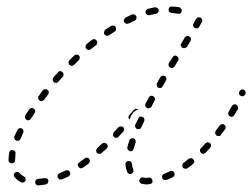

<svg xmlns="http://www.w3.org/2000/svg" viewBox="-20 -546 766 583"><path d="M125 10Q127 7 127 2Q126 -2 122 -4Q119 -6 115 -5Q105 -4 96 -3Q92 -3 89 1Q86 4 87 8Q87 10 88 12Q89 13 90 15Q92 16 94 17Q95 17 97 17Q108 16 119 14Q123 13 125 10ZM434 13Q438 13 441 10Q444 7 443 3Q443 1 442 -1Q441 -3 440 -4Q438 -6 436 -6Q435 -7 433 -7Q429 -6 425 -6Q420 -6 415 -7Q413 -8 411 -7Q409 -7 407 -6Q406 -5 405 -3Q404 -1 403 1Q402 5 405 8Q407 12 411 12Q418 14 425 14Q430 14 434 13ZM51 8Q55 7 57 3Q58 2 58 0Q58 -2 57 -4Q57 -6 56 -8Q54 -9 53 -10Q45 -14 39 -21Q37 -24 32 -24Q28 -24 25 -21Q22 -19 22 -15Q22 -10 25 -7Q32 1 43 7Q47 9 51 8ZM510 -14Q511 -18 509 -22Q508 -24 507 -25Q505 -26 504 -27Q502 -27 500 -27Q498 -27 496 -26Q487 -22 478 -18Q476 -17 475 -16Q473 -15 473 -13Q472 -11 472 -9Q472 -7 473 -5Q474 -1 478 0Q482 2 486 0Q495 -3 505 -8Q509 -10 510 -14ZM193 -16Q194 -20 192 -24Q191 -26 190 -27Q188 -28 186 -29Q184 -29 182 -29Q180 -29 179 -28Q170 -24 161 -20Q157 -18 155 -14Q154 -11 155 -7Q156 -5 158 -4Q159 -2 161 -1Q163 -1 165 -1Q167 -1 169 -2Q178 -6 188 -10Q191 -12 193 -16ZM372 -18Q375 -17 379 -18Q381 -19 382 -21Q384 -22 385 -24Q385 -26 385 -28Q385 -30 385 -31Q381 -39 381 -48Q380 -50 379 -52Q379 -54 377 -55Q376 -56 374 -57Q372 -57 370 -57Q366 -57 363 -54Q360 -51 361 -46Q362 -34 366 -24Q368 -20 372 -18ZM570 -55Q570 -59 567 -62Q566 -64 564 -64Q563 -65 561 -66Q559 -66 557 -65Q555 -65 553 -64Q545 -57 538 -52Q534 -49 534 -45Q533 -41 535 -38Q536 -36 538 -35Q540 -34 542 -34Q544 -33 546 -34Q548 -34 549 -35Q558 -41 566 -48Q569 -50 570 -55ZM251 -52Q252 -54 253 -56Q253 -57 253 -59Q252 -61 251 -63Q250 -65 248 -66Q246 -67 244 -67Q242 -67 240 -67Q238 -66 237 -65Q229 -59 221 -53Q217 -51 216 -47Q216 -43 218 -40Q219 -38 221 -37Q222 -36 224 -35Q226 -35 228 -35Q230 -36 232 -37Q240 -43 249 -49Q250 -50 251 -52ZM6 -62V-60Q6 -58 6 -57Q7 -55 8 -53Q10 -52 12 -51Q14 -50 16 -50Q20 -50 23 -53Q26 -56 26 -60V-62Q26 -69 27 -79Q28 -83 26 -86Q23 -90 19 -90Q17 -91 15 -90Q13 -90 12 -89Q10 -88 9 -86Q8 -84 8 -82Q6 -71 6 -62ZM306 -98Q307 -100 307 -102Q307 -104 306 -106Q306 -108 304 -109Q301 -112 297 -112Q293 -112 290 -110Q283 -103 275 -96Q272 -93 272 -89Q272 -85 274 -82Q277 -79 281 -79Q285 -78 288 -81Q296 -88 304 -95Q305 -96 306 -98ZM621 -105Q621 -109 618 -111Q616 -113 614 -113Q613 -114 611 -114Q609 -114 607 -113Q605 -112 604 -111Q597 -103 590 -96Q587 -93 587 -89Q587 -85 590 -82Q591 -81 593 -80Q595 -79 597 -79Q599 -79 601 -80Q603 -81 604 -82Q611 -90 618 -97Q621 -100 621 -105ZM367 -96Q367 -94 368 -92Q369 -90 371 -89Q372 -88 374 -87Q378 -86 382 -88Q385 -91 386 -95Q389 -104 392 -114Q392 -115 392 -117Q392 -119 391 -121Q390 -123 389 -124Q387 -125 385 -126Q381 -127 378 -125Q374 -124 373 -120Q369 -109 367 -100Q366 -98 367 -96ZM24 -125Q25 -121 29 -119Q33 -118 37 -119Q40 -121 42 -124Q46 -133 50 -142Q52 -146 51 -150Q50 -154 46 -156Q44 -157 42 -157Q40 -157 38 -156Q36 -156 35 -154Q33 -153 33 -151Q28 -142 24 -132Q22 -129 24 -125ZM356 -149Q357 -151 357 -153Q357 -155 356 -157Q355 -158 354 -160Q351 -163 346 -162Q342 -162 339 -159Q333 -152 326 -145Q323 -142 323 -137Q323 -133 326 -130Q327 -129 329 -128Q331 -128 333 -128Q335 -128 337 -128Q339 -129 340 -131Q347 -138 354 -146Q355 -147 356 -149ZM665 -157Q665 -159 665 -161Q665 -163 664 -164Q663 -166 661 -167Q658 -170 654 -169Q649 -168 647 -165Q641 -157 635 -149Q634 -147 634 -145Q633 -143 633 -141Q634 -139 635 -138Q636 -136 637 -135Q640 -132 645 -133Q649 -133 651 -137Q657 -145 663 -153Q665 -155 665 -157ZM391 -160Q393 -156 396 -154Q398 -154 400 -154Q402 -154 404 -154Q406 -155 407 -156Q409 -158 409 -160Q413 -168 418 -178Q419 -182 418 -186Q417 -189 413 -191Q411 -192 409 -192Q407 -192 405 -192Q403 -191 402 -189Q400 -188 400 -186Q395 -177 391 -168Q389 -164 391 -160ZM56 -192Q56 -190 56 -188Q57 -187 58 -185Q59 -183 61 -182Q64 -180 68 -181Q72 -182 74 -186Q80 -194 85 -203Q86 -204 87 -206Q87 -208 87 -210Q86 -212 85 -214Q84 -215 82 -216Q79 -219 75 -218Q71 -217 68 -213Q63 -205 57 -196Q56 -194 56 -192ZM386 -206Q391 -210 398 -213Q399 -213 400 -213Q398 -215 396 -215Q394 -216 392 -216Q390 -215 389 -214Q387 -214 386 -212Q379 -204 373 -197Q370 -194 370 -190Q370 -186 373 -183Q376 -189 379 -196Q382 -201 386 -206ZM703 -218Q703 -220 702 -222Q702 -224 701 -225Q699 -227 698 -228Q694 -230 690 -229Q686 -227 684 -224Q679 -215 674 -206Q672 -203 673 -199Q674 -195 678 -193Q679 -192 681 -191Q683 -191 685 -192Q687 -192 689 -193Q690 -194 691 -196Q697 -205 702 -214Q703 -216 703 -218ZM421 -228Q421 -226 421 -224Q422 -222 423 -221Q425 -219 426 -218Q430 -216 434 -218Q438 -219 440 -222L449 -240Q450 -242 451 -244Q451 -246 450 -248Q450 -250 448 -251Q447 -253 445 -254Q442 -256 438 -255Q434 -254 432 -250L422 -232Q421 -230 421 -228ZM96 -248Q96 -244 100 -241Q103 -239 107 -239Q111 -240 114 -243Q120 -251 126 -259Q127 -261 128 -263Q128 -265 128 -267Q128 -269 127 -270Q126 -272 124 -273Q121 -276 117 -275Q113 -275 110 -272Q104 -263 98 -255Q95 -252 96 -248ZM726 -264Q726 -266 725 -268Q725 -270 723 -271Q722 -273 720 -274Q716 -275 713 -274Q709 -272 707 -269V-268Q706 -266 706 -264Q706 -262 706 -260Q707 -258 708 -257Q710 -256 711 -255Q715 -253 719 -254Q723 -256 725 -260Q726 -262 726 -264ZM456 -287Q457 -282 460 -280Q464 -278 468 -279Q472 -280 474 -284L484 -302Q486 -305 485 -309Q484 -313 481 -315Q477 -317 473 -316Q469 -315 467 -312L457 -294Q455 -291 456 -287ZM140 -304Q140 -300 143 -297Q146 -294 151 -294Q155 -295 157 -298Q164 -305 171 -313Q173 -316 173 -320Q173 -324 170 -327Q169 -328 167 -329Q165 -330 163 -330Q161 -330 159 -329Q157 -328 156 -326Q149 -319 142 -311Q140 -308 140 -304ZM492 -347Q493 -343 496 -341Q500 -339 504 -340Q508 -341 510 -344L521 -362Q522 -363 522 -365Q522 -367 522 -369Q522 -371 520 -373Q519 -374 518 -375Q514 -378 510 -377Q506 -376 504 -372L493 -355Q491 -351 492 -347ZM189 -360Q188 -358 188 -356Q188 -354 189 -352Q189 -350 191 -349Q194 -346 198 -346Q202 -346 205 -349Q212 -356 219 -363Q222 -366 222 -370Q223 -374 220 -377Q218 -379 216 -380Q215 -380 213 -380Q211 -380 209 -380Q207 -379 206 -378Q198 -371 191 -363Q189 -362 189 -360ZM241 -409Q240 -407 240 -405Q240 -403 240 -401Q241 -399 242 -398Q245 -395 249 -394Q253 -394 256 -397Q264 -403 272 -409Q273 -411 274 -412Q275 -414 275 -416Q276 -418 275 -420Q274 -422 273 -423Q272 -425 270 -426Q268 -427 267 -427Q265 -427 263 -427Q261 -426 259 -425Q251 -419 243 -412Q242 -410 241 -409ZM529 -411Q529 -409 529 -407Q530 -405 531 -404Q532 -402 534 -401Q537 -399 541 -400Q545 -401 548 -404L558 -421Q559 -423 560 -425Q560 -427 560 -429Q559 -431 558 -433Q557 -434 555 -435Q552 -437 548 -437Q544 -436 541 -432L531 -415Q530 -413 529 -411ZM296 -449Q295 -445 297 -442Q300 -438 304 -437Q308 -437 311 -439Q320 -445 328 -450Q332 -452 332 -457Q333 -461 331 -464Q329 -468 325 -468Q321 -469 317 -467Q309 -462 300 -456Q297 -453 296 -449ZM573 -484Q573 -484 573 -485Q575 -488 576 -489Q577 -491 578 -492Q580 -493 582 -493Q584 -494 586 -493Q588 -493 590 -492Q593 -490 594 -486Q595 -482 593 -479Q590 -473 585 -465Q583 -461 579 -460Q575 -459 571 -461Q570 -462 568 -464Q567 -465 567 -467Q566 -469 566 -471Q567 -473 568 -475Q570 -479 572 -483Q572 -483 573 -484ZM357 -487Q355 -483 357 -479Q359 -476 363 -474Q367 -473 371 -475Q380 -479 389 -483Q392 -485 394 -489Q395 -493 394 -497Q392 -500 388 -502Q384 -503 380 -502Q371 -497 362 -493Q358 -491 357 -487ZM426 -517Q424 -516 423 -514Q422 -513 422 -511Q422 -509 422 -507Q423 -503 427 -501Q430 -499 434 -500Q444 -502 453 -504Q458 -505 460 -508Q462 -512 462 -516Q461 -520 457 -522Q454 -524 450 -524Q440 -522 429 -519Q427 -519 426 -517ZM495 -524Q492 -521 492 -517Q492 -515 492 -513Q493 -512 494 -510Q496 -508 497 -508Q499 -507 501 -507Q511 -506 520 -504Q522 -504 524 -504Q526 -504 528 -506Q529 -507 530 -508Q531 -510 532 -512Q533 -516 530 -519Q528 -523 524 -524Q513 -526 503 -526Q499 -527 495 -524Z"/></svg>

Font: FRB American Cursive Dashed Light
Style: Italic
Weight: 300
Italic angle: -25°
Version: Version 2.0;Modular Font Editor K font №1